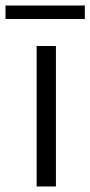

<svg xmlns="http://www.w3.org/2000/svg" viewBox="-56 -677 328 697"><path d="M77 0V-510H147V0ZM-36 -608V-657H252V-608Z"/></svg>

Font: MuseoModerno Light
Style: Regular
Weight: 300
Designer: Pablo Cosgaya, Héctor Gatti, Marcela Romero, and the Authors of The MuseoModerno Project.
Foundry: Omnibus-Type Team
Version: Version 1.001